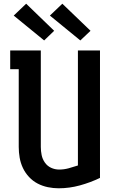

<svg xmlns="http://www.w3.org/2000/svg" viewBox="-20 -1007 640 1035"><path d="M296 8Q267 8 238 2Q209 -4 183 -17.5Q157 -31 136.5 -53Q116 -75 103.5 -101.5Q91 -128 86 -157Q81 -186 81 -215V-634H35V-735H200V-215Q200 -193 204.5 -171Q209 -149 222 -130.5Q235 -112 255.5 -102.5Q276 -93 299 -93Q325 -93 350.5 -100Q376 -107 400 -115V-735H519V-48Q467 -23 410.5 -7.5Q354 8 296 8ZM413 -789 249 -923 316 -987 468 -841ZM218 -789 54 -923 121 -987 272 -841Z"/></svg>

Font: Iosevka Book
Style: Bold
Weight: 700
Designer: Belleve Invis
Foundry: Belleve Invis
Version: Version 28.0.7; ttfautohint (v1.8.3)